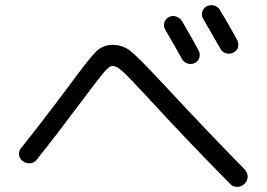

<svg xmlns="http://www.w3.org/2000/svg" viewBox="-20 -792 1040 748"><path d="M688.5 -710.9Q739.3 -624 753.9 -594.7Q760.7 -582 756.8 -567.9Q752.9 -553.7 739.3 -546.9Q726.6 -540 711.4 -544.4Q696.3 -548.8 689.5 -561.5Q665 -605.5 623 -677.7Q616.2 -690.4 620.1 -704.1Q624 -717.8 637.2 -725.1Q650.4 -732.4 665 -728Q679.7 -723.6 688.5 -710.9ZM785.2 -767.6Q798.8 -774.4 814 -770.5Q829.1 -766.6 836.9 -752.9Q873 -693.4 904.3 -635.7Q911.1 -622.1 907.2 -607.9Q903.3 -593.8 888.7 -586.9Q876 -580.1 860.8 -584.5Q845.7 -588.9 838.9 -601.6Q808.6 -655.3 771.5 -718.8Q763.7 -731.4 768.1 -746.1Q772.5 -760.7 785.2 -767.6ZM63.5 -216.8Q105.5 -268.6 173.8 -358.4Q242.2 -448.2 244.1 -451.2Q326.2 -563.5 353.5 -590.3Q380.9 -617.2 418 -617.2Q458 -617.2 488.3 -593.3Q518.6 -569.3 613.3 -467.8Q792 -275.4 932.6 -132.8Q944.3 -121.1 944.8 -104.5Q945.3 -87.9 932.6 -76.2Q921.9 -64.5 904.8 -64Q887.7 -63.5 877 -75.2Q708 -246.1 555.7 -412.1Q485.4 -488.3 460 -511.7Q434.6 -535.2 418 -535.2Q406.2 -535.2 385.7 -511.2Q365.2 -487.3 323.2 -430.7Q315.4 -419.9 310.5 -414.1Q197.3 -262.7 123 -169.9Q113.3 -157.2 97.7 -155.8Q82 -154.3 68.8 -164.1Q55.7 -173.8 54.2 -189.5Q52.7 -205.1 63.5 -216.8Z"/></svg>

Font: Rounded-X Mgen+ 1mn regular
Style: Regular
Weight: 400
Designer: [Source Han Sans]
Ryoko NISHIZUKA  (kana & ideographs); Paul D. Hunt (Latin, Greek & Cyrillic); Wenlong ZHANG  (bopomofo
Version: Version 1.059.20150602